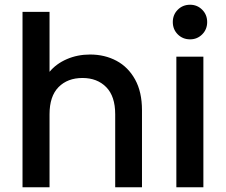

<svg xmlns="http://www.w3.org/2000/svg" viewBox="-20 -790 953 810"><path d="M466 -308Q466 -384 428 -422.5Q390 -461 328 -461Q265 -461 227 -422.5Q189 -384 189 -308V0H75V-740H189V-487Q217 -521 262 -540.5Q307 -560 360 -560Q422 -560 471.5 -533.5Q521 -507 550 -454.5Q579 -402 579 -325V0H466Z M782 -624Q751 -624 730 -645Q709 -666 709 -697Q709 -728 730 -749Q751 -770 782 -770Q812 -770 833 -749Q854 -728 854 -697Q854 -666 833 -645Q812 -624 782 -624ZM724 -551H838V0H724Z"/></svg>

Font: Poppins Medium
Style: Regular
Weight: 500
Designer: Ninad Kale (Devanagari), Jonny Pinhorn (Latin)
Version: Version 5.002